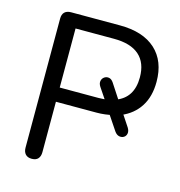

<svg xmlns="http://www.w3.org/2000/svg" viewBox="-106 -799 845 901"><g transform="rotate(15 316.5 -349.0)"><path d="M128 7Q108 7 97.5 -4.5Q87 -16 87 -36V-663Q87 -684 98 -694.5Q109 -705 129 -705H366Q479 -705 540 -649.5Q601 -594 601 -493Q601 -422 570 -373.5Q539 -325 482 -301L483 -316L526 -251Q535 -236 532.5 -223.5Q530 -211 520 -205Q510 -199 497.5 -201.5Q485 -204 475 -218L422 -297L443 -290Q427 -286 407 -283.5Q387 -281 366 -281H169V-36Q169 -16 159 -4.5Q149 7 128 7ZM169 -637V-350H356Q369 -350 381 -351Q393 -352 404 -353L393 -342L352 -403Q343 -417 345.5 -429.5Q348 -442 358 -449Q368 -456 380.5 -454Q393 -452 403 -437L454 -359L437 -363Q520 -393 520 -493Q520 -564 478.5 -600.5Q437 -637 356 -637Z"/></g></svg>

Font: Nunito
Style: Regular
Weight: 400
Designer: Vernon Adams
Foundry: Vernon Adams
Version: Version 3.602